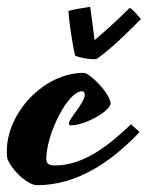

<svg xmlns="http://www.w3.org/2000/svg" viewBox="-90 -508 434 564"><path d="M19 36C139 36 239 -35 320 -120C315 -126 302 -135 295 -143C235 -86 159 -22 72 -22C54 -22 46 -27 46 -41C46 -114 109 -240 151 -240C156 -240 159 -236 159 -230C159 -206 112 -159 112 -145C112 -141 114 -140 120 -140C158 -140 229 -178 235 -203C235 -232 174 -294 156 -294C38 -294 -70 -176 -70 -64C-70 -50 -69 -41 -65 -34C-45 4 -4 36 19 36ZM111 -476C113 -442 123 -375 131 -344C151 -337 169 -334 193 -334C238 -366 280 -408 324 -452C313 -464 304 -477 291 -485C255 -449 225 -422 188 -390L175 -488C155 -485 125 -480 111 -476Z"/></svg>

Font: Yesteryear
Style: Regular
Weight: 400
Designer: Astigmatic (AOETI)
Foundry: Astigmatic (AOETI)
Version: Version 1.000